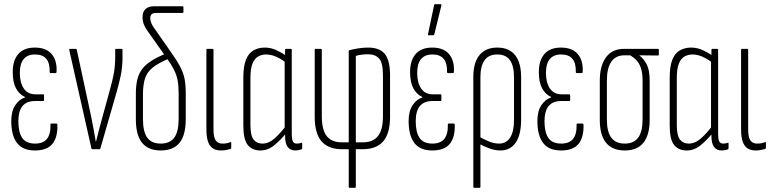

<svg xmlns="http://www.w3.org/2000/svg" viewBox="-20 -715 3704 920"><path d="M147 6Q89 6 61.5 -30Q34 -66 34 -135Q34 -183 53.5 -211.5Q73 -240 100 -248V-250Q72 -263 56.5 -292Q41 -321 41 -370Q41 -426 68 -456.5Q95 -487 147 -487Q201 -487 227.5 -456Q254 -425 251 -371Q251 -365 246 -365H222Q218 -365 218 -370Q221 -454 148 -454Q112 -454 93.5 -432Q75 -410 75 -366Q75 -319 94 -291Q113 -263 150 -263H187Q191 -263 191 -258V-236Q191 -231 187 -231H149Q108 -231 88 -207Q68 -183 68 -134Q68 -81 86.5 -54Q105 -27 148 -27Q187 -27 205 -49.5Q223 -72 222 -118Q221 -123 226 -123H250Q254 -123 255 -118Q257 -58 231.5 -26Q206 6 147 6Z M422 0Q419 0 418 -4L312 -475Q310 -481 316 -481H343Q347 -481 348 -476L416 -160Q422 -129 428 -98.5Q434 -68 439 -36H440Q448 -69 456 -99.5Q464 -130 473 -162L507 -286Q519 -328 525.5 -364Q532 -400 532 -441V-477Q532 -481 536 -481H563Q567 -481 567 -476V-440Q567 -393 558.5 -353Q550 -313 538 -271L461 -4Q460 0 457 0Z M750 6Q691 6 661 -30.5Q631 -67 631 -144V-266Q631 -305 638 -334Q645 -363 661.5 -384.5Q678 -406 705.5 -423.5Q733 -441 772 -457L789 -434Q739 -413 712 -391.5Q685 -370 675 -339.5Q665 -309 665 -261V-145Q665 -84 685.5 -55.5Q706 -27 750 -27Q794 -27 815 -55.5Q836 -84 836 -145V-267Q836 -304 831 -330.5Q826 -357 812.5 -383Q799 -409 773 -445L686 -568Q675 -583 669 -599Q663 -615 663 -633Q663 -659 677.5 -672Q692 -685 719 -685H854Q859 -685 859 -680V-658Q859 -653 854 -653H727Q700 -653 700 -629Q700 -616 704.5 -605.5Q709 -595 715 -586L800 -464Q829 -423 844 -394Q859 -365 864.5 -336.5Q870 -308 870 -268V-144Q870 -67 840 -30.5Q810 6 750 6Z M1039 6Q1015 6 999.5 -4.5Q984 -15 976.5 -37Q969 -59 969 -95V-476Q969 -481 973 -481H998Q1003 -481 1003 -476V-95Q1003 -56 1014 -41.5Q1025 -27 1045 -27Q1056 -27 1065.5 -28.5Q1075 -30 1084 -34Q1088 -36 1088 -30V-6Q1088 -3 1084 -1Q1076 1 1064.5 3.5Q1053 6 1039 6Z M1228 6Q1188 6 1167 -20.5Q1146 -47 1146 -113V-343Q1146 -397 1158.5 -428.5Q1171 -460 1194.5 -473.5Q1218 -487 1249 -487Q1279 -487 1306 -474Q1333 -461 1353 -447L1350 -415Q1325 -434 1301.5 -444Q1278 -454 1254 -454Q1235 -454 1217.5 -444.5Q1200 -435 1190 -410.5Q1180 -386 1180 -342V-117Q1180 -66 1195 -46.5Q1210 -27 1237 -27Q1268 -27 1296 -52Q1324 -77 1351 -113L1353 -79Q1324 -43 1293.5 -18.5Q1263 6 1228 6ZM1395 6Q1346 6 1346 -63V-88L1344 -93V-427L1346 -439V-476Q1346 -481 1351 -481H1374Q1378 -481 1378 -476V-72Q1378 -49 1383 -38Q1388 -27 1402 -27Q1409 -27 1414 -28Q1419 -29 1425 -31Q1428 -32 1428 -27V-5Q1428 -1 1424 1Q1411 6 1395 6Z M1656 185Q1651 185 1651 180V0H1619Q1554 0 1521 -37.5Q1488 -75 1488 -156V-476Q1488 -481 1492 -481H1517Q1522 -481 1522 -476V-158Q1522 -93 1545.5 -63Q1569 -33 1618 -33H1651V-468Q1651 -474 1656 -475Q1676 -480 1698.5 -483.5Q1721 -487 1744 -487Q1799 -487 1824 -456.5Q1849 -426 1849 -353V-156Q1849 -75 1816 -37.5Q1783 0 1718 0H1685V180Q1685 185 1681 185ZM1685 -33H1719Q1767 -33 1791 -63Q1815 -93 1815 -158V-354Q1815 -414 1796.5 -434.5Q1778 -455 1744 -455Q1727 -455 1712 -453Q1697 -451 1685 -447Z M2051 6Q1993 6 1965.5 -30Q1938 -66 1938 -135Q1938 -183 1957.5 -211.5Q1977 -240 2004 -248V-250Q1976 -263 1960.5 -292Q1945 -321 1945 -370Q1945 -426 1972 -456.5Q1999 -487 2051 -487Q2105 -487 2131.5 -456Q2158 -425 2155 -371Q2155 -365 2150 -365H2126Q2122 -365 2122 -370Q2125 -454 2052 -454Q2016 -454 1997.5 -432Q1979 -410 1979 -366Q1979 -319 1998 -291Q2017 -263 2054 -263H2091Q2095 -263 2095 -258V-236Q2095 -231 2091 -231H2053Q2012 -231 1992 -207Q1972 -183 1972 -134Q1972 -81 1990.5 -54Q2009 -27 2052 -27Q2091 -27 2109 -49.5Q2127 -72 2126 -118Q2125 -123 2130 -123H2154Q2158 -123 2159 -118Q2161 -58 2135.5 -26Q2110 6 2051 6ZM2034 -546Q2030 -546 2031 -552L2060 -690Q2061 -695 2066 -695H2091Q2096 -695 2095 -689L2061 -550Q2059 -546 2055 -546Z M2252 185Q2248 185 2248 180V-346Q2248 -415 2277.5 -451Q2307 -487 2363 -487Q2419 -487 2448 -451Q2477 -415 2477 -346V-142Q2477 -69 2451 -31.5Q2425 6 2378 6Q2352 6 2326 -3.5Q2300 -13 2272 -28V-62Q2296 -49 2321 -38Q2346 -27 2372 -27Q2406 -27 2424.5 -56Q2443 -85 2443 -140V-345Q2443 -399 2423.5 -426.5Q2404 -454 2363 -454Q2322 -454 2302 -426.5Q2282 -399 2282 -345V180Q2282 185 2277 185Z M2668 6Q2610 6 2582.5 -30Q2555 -66 2555 -135Q2555 -183 2574.5 -211.5Q2594 -240 2621 -248V-250Q2593 -263 2577.5 -292Q2562 -321 2562 -370Q2562 -426 2589 -456.5Q2616 -487 2668 -487Q2722 -487 2748.5 -456Q2775 -425 2772 -371Q2772 -365 2767 -365H2743Q2739 -365 2739 -370Q2742 -454 2669 -454Q2633 -454 2614.5 -432Q2596 -410 2596 -366Q2596 -319 2615 -291Q2634 -263 2671 -263H2708Q2712 -263 2712 -258V-236Q2712 -231 2708 -231H2670Q2629 -231 2609 -207Q2589 -183 2589 -134Q2589 -81 2607.5 -54Q2626 -27 2669 -27Q2708 -27 2726 -49.5Q2744 -72 2743 -118Q2742 -123 2747 -123H2771Q2775 -123 2776 -118Q2778 -58 2752.5 -26Q2727 6 2668 6Z M2974 6Q2914 6 2884 -31Q2854 -68 2854 -141V-330Q2854 -399 2883.5 -440Q2913 -481 2971 -481H3133Q3137 -481 3137 -476V-454Q3137 -449 3133 -449L3044 -450V-449Q3064 -434 3078.5 -407Q3093 -380 3093 -328V-141Q3093 -68 3063 -31Q3033 6 2974 6ZM2974 -27Q3017 -27 3038 -55.5Q3059 -84 3059 -142V-329Q3059 -367 3050.5 -390.5Q3042 -414 3028.5 -427.5Q3015 -441 3000 -450H2972Q2930 -450 2909 -419Q2888 -388 2888 -330V-142Q2888 -84 2909 -55.5Q2930 -27 2974 -27Z M3271 6Q3231 6 3210 -20.5Q3189 -47 3189 -113V-343Q3189 -397 3201.5 -428.5Q3214 -460 3237.5 -473.5Q3261 -487 3292 -487Q3322 -487 3349 -474Q3376 -461 3396 -447L3393 -415Q3368 -434 3344.5 -444Q3321 -454 3297 -454Q3278 -454 3260.5 -444.5Q3243 -435 3233 -410.5Q3223 -386 3223 -342V-117Q3223 -66 3238 -46.5Q3253 -27 3280 -27Q3311 -27 3339 -52Q3367 -77 3394 -113L3396 -79Q3367 -43 3336.5 -18.5Q3306 6 3271 6ZM3438 6Q3389 6 3389 -63V-88L3387 -93V-427L3389 -439V-476Q3389 -481 3394 -481H3417Q3421 -481 3421 -476V-72Q3421 -49 3426 -38Q3431 -27 3445 -27Q3452 -27 3457 -28Q3462 -29 3468 -31Q3471 -32 3471 -27V-5Q3471 -1 3467 1Q3454 6 3438 6Z M3601 6Q3577 6 3561.5 -4.5Q3546 -15 3538.5 -37Q3531 -59 3531 -95V-476Q3531 -481 3535 -481H3560Q3565 -481 3565 -476V-95Q3565 -56 3576 -41.5Q3587 -27 3607 -27Q3618 -27 3627.5 -28.5Q3637 -30 3646 -34Q3650 -36 3650 -30V-6Q3650 -3 3646 -1Q3638 1 3626.5 3.5Q3615 6 3601 6Z"/></svg>

Font: Sofia Sans Extra Condensed ExtraLight
Style: Regular
Weight: 250
Designer: Botio Nikoltchev, Ani Petrova
Foundry: lettersoup
Version: Version 4.101